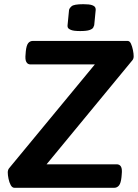

<svg xmlns="http://www.w3.org/2000/svg" viewBox="-20 -895 657 915"><path d="M362 -747Q331 -747 318 -752.5Q305 -758 303 -764.5Q301 -771 302 -775L309 -847Q310 -855 321 -865Q332 -875 377 -875Q406 -875 418.5 -870.5Q431 -866 434 -859Q437 -852 436 -847L429 -775Q428 -771 424.5 -764Q421 -757 407 -752Q393 -747 362 -747ZM49 0Q38 0 31 -13Q24 -26 20.5 -43.5Q17 -61 17 -73Q17 -86 24 -94L432 -588H125Q112 -588 105.5 -599.5Q99 -611 102 -638L103 -651Q106 -679 114.5 -689.5Q123 -700 137 -700H588Q598 -700 604 -687Q610 -674 613.5 -656.5Q617 -639 617 -627Q617 -615 611 -608L202 -112H536Q550 -112 556.5 -101Q563 -90 560 -63L559 -51Q556 -22 547 -11Q538 0 524 0Z"/></svg>

Font: Asap SemiBold
Style: Italic
Weight: 600
Italic angle: -6°
Designer: Pablo Cosgaya
Foundry: Omnibus-Type
Version: Version 3.001; ttfautohint (v1.8.3)